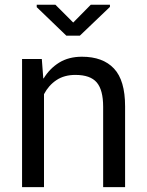

<svg xmlns="http://www.w3.org/2000/svg" viewBox="-20 -772 606 792"><path d="M309.5 -625H253.5L131.5 -742.5V-752.5H208.5L282 -679L354.5 -752.5H433.5V-743.5ZM496 0H405.5V-331.5Q405.5 -401 379 -432Q352.5 -463 291 -463Q245 -463 212.8 -441.5Q180.5 -420 161.5 -383.5V0H71V-528.5H152.5L158.5 -449L160 -448.5Q185 -489.5 224.2 -513.8Q263.5 -538 318 -538Q404.5 -538 450.2 -489.2Q496 -440.5 496 -333.5Z"/></svg>

Font: Roberto Sans
Style: Regular
Weight: 400
Designer: Google (font) & Cristiano Sobral (main changes)
Version: Version 1.500; ttfautohint (v1.8.4.7-5d5b-dirty)